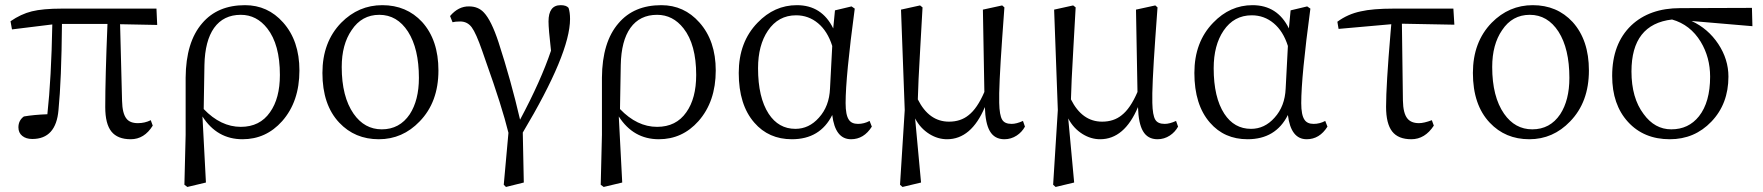

<svg xmlns="http://www.w3.org/2000/svg" viewBox="-20 -536 6960 758"><path d="M496.1 13.7Q444.3 13.7 419.9 -16.6Q395.5 -46.9 395.5 -113.3Q395.5 -228.5 404.3 -441.4H224.6Q222.7 -220.7 210.9 -101.6Q201.2 12.7 107.4 12.7Q83 12.7 67.9 0.5Q52.7 -11.7 52.7 -33.2Q52.7 -60.5 74.2 -76.2Q113.3 -83 167 -85Q182.6 -226.6 186.5 -439.5L27.3 -419.9L21.5 -452.1Q62.5 -480.5 105.5 -491.2Q149.4 -502 223.6 -502H597.7L600.6 -437.5L454.1 -440.4L461.9 -137.7Q462.9 -87.9 479.5 -67.4Q493.2 -49.8 524.4 -49.8Q551.8 -49.8 575.2 -61.5L583 -40Q549.8 13.7 496.1 13.7Z M719.7 202.1 708 193.4 712.9 -3.9V-229.5Q713.9 -370.1 778.3 -444.3Q838.9 -515.6 947.3 -515.6Q1037.1 -515.6 1097.7 -447.3Q1162.1 -375 1162.1 -257.8Q1162.1 -134.8 1093.8 -57.6Q1030.3 13.7 937.5 13.7Q836.9 13.7 779.3 -76.2L793 184.6ZM930.7 -35.2Q1005.9 -35.2 1045.9 -92.8Q1085 -147.5 1085 -240.2Q1085 -360.4 1035.2 -423.8Q993.2 -477.5 930.7 -477.5Q862.3 -477.5 825.2 -425.8Q789.1 -375 787.1 -279.3L784.2 -105.5Q851.6 -35.2 930.7 -35.2Z M1475.6 13.7Q1380.9 13.7 1319.3 -51.8Q1252.9 -122.1 1252.9 -248Q1252.9 -370.1 1327.1 -446.3Q1395.5 -515.6 1489.3 -515.6Q1585 -515.6 1646.5 -449.2Q1710.9 -377.9 1710.9 -257.8Q1710.9 -132.8 1636.7 -56.6Q1569.3 13.7 1475.6 13.7ZM1487.3 -25.4Q1557.6 -25.4 1597.7 -85Q1633.8 -140.6 1633.8 -228.5Q1633.8 -343.8 1590.8 -411.1Q1547.9 -477.5 1477.5 -477.5Q1408.2 -477.5 1368.2 -417Q1329.1 -360.4 1329.1 -271.5Q1329.1 -154.3 1376 -86.9Q1418.9 -25.4 1487.3 -25.4Z M1977.5 202.1 1968.8 193.4 1987.3 -11.7Q1961.9 -115.2 1898.4 -293Q1888.7 -321.3 1883.8 -335Q1859.4 -405.3 1842.3 -428.2Q1825.2 -451.2 1796.9 -451.2Q1777.3 -451.2 1766.6 -448.2L1756.8 -472.7Q1790 -511.7 1832 -510.7Q1868.2 -510.7 1890.6 -486.3Q1919.9 -455.1 1948.2 -369.1Q1997.1 -218.8 2033.2 -63.5Q2115.2 -216.8 2155.3 -335.9Q2145.5 -421.9 2145.5 -451.2Q2145.5 -515.6 2193.4 -515.6Q2215.8 -515.6 2224.6 -504.9Q2230.5 -487.3 2230.5 -460.9Q2230.5 -325.2 2043.9 -12.7L2047.9 184.6Z M2363.3 202.1 2351.6 193.4 2356.4 -3.9V-229.5Q2357.4 -370.1 2421.9 -444.3Q2482.4 -515.6 2590.8 -515.6Q2680.7 -515.6 2741.2 -447.3Q2805.7 -375 2805.7 -257.8Q2805.7 -134.8 2737.3 -57.6Q2673.8 13.7 2581.1 13.7Q2480.5 13.7 2422.9 -76.2L2436.5 184.6ZM2574.2 -35.2Q2649.4 -35.2 2689.5 -92.8Q2728.5 -147.5 2728.5 -240.2Q2728.5 -360.4 2678.7 -423.8Q2636.7 -477.5 2574.2 -477.5Q2505.9 -477.5 2468.8 -425.8Q2432.6 -375 2430.7 -279.3L2427.7 -105.5Q2495.1 -35.2 2574.2 -35.2Z M3106.4 13.7Q3014.6 13.7 2958 -51.8Q2896.5 -122.1 2896.5 -248Q2896.5 -370.1 2970.7 -446.3Q3037.1 -515.6 3126 -515.6Q3224.6 -515.6 3269.5 -423.8L3276.4 -495.1L3341.8 -510.7L3354.5 -502Q3318.4 -233.4 3318.4 -128.9Q3318.4 -82 3331.1 -63.5Q3341.8 -46.9 3367.2 -46.9Q3391.6 -46.9 3413.1 -58.6L3421.9 -36.1Q3390.6 13.7 3339.8 13.7Q3277.3 13.7 3265.6 -82Q3217.8 13.7 3106.4 13.7ZM3120.1 -27.3Q3173.8 -27.3 3212.9 -71.3Q3253.9 -116.2 3256.8 -186.5L3265.6 -354.5Q3247.1 -413.1 3209.5 -444.3Q3171.9 -475.6 3123 -475.6Q3052.7 -475.6 3011.7 -415Q2972.7 -357.4 2972.7 -266.6Q2972.7 -151.4 3014.6 -86.9Q3053.7 -27.3 3120.1 -27.3Z M3543 202.1 3533.2 193.4 3551.8 -101.6 3537.1 -498 3612.3 -514.6 3622.1 -506.8Q3619.1 -446.3 3613.3 -350.6Q3604.5 -200.2 3603.5 -143.6Q3647.5 -55.7 3726.6 -55.7Q3772.5 -55.7 3803.7 -81.1Q3837.9 -107.4 3866.2 -172.9L3860.4 -498L3936.5 -514.6L3945.3 -506.8Q3942.4 -460.9 3936.5 -384.8Q3922.9 -190.4 3924.8 -129.9Q3925.8 -81.1 3936.5 -63.5Q3946.3 -46.9 3973.6 -46.9Q3993.2 -46.9 4018.6 -58.6L4026.4 -36.1Q4014.6 -14.6 3994.1 -1Q3971.7 13.7 3945.3 13.7Q3906.2 13.7 3887.7 -18.6Q3870.1 -48.8 3868.2 -113.3Q3814.5 13.7 3718.8 13.7Q3682.6 13.7 3649.4 -6.8Q3613.3 -29.3 3592.8 -68.4L3616.2 184.6Z M4147.5 202.1 4137.7 193.4 4156.2 -101.6 4141.6 -498 4216.8 -514.6 4226.6 -506.8Q4223.6 -446.3 4217.8 -350.6Q4209 -200.2 4208 -143.6Q4252 -55.7 4331.1 -55.7Q4377 -55.7 4408.2 -81.1Q4442.4 -107.4 4470.7 -172.9L4464.8 -498L4541 -514.6L4549.8 -506.8Q4546.9 -460.9 4541 -384.8Q4527.3 -190.4 4529.3 -129.9Q4530.3 -81.1 4541 -63.5Q4550.8 -46.9 4578.1 -46.9Q4597.7 -46.9 4623 -58.6L4630.9 -36.1Q4619.1 -14.6 4598.6 -1Q4576.2 13.7 4549.8 13.7Q4510.7 13.7 4492.2 -18.6Q4474.6 -48.8 4472.7 -113.3Q4418.9 13.7 4323.2 13.7Q4287.1 13.7 4253.9 -6.8Q4217.8 -29.3 4197.3 -68.4L4220.7 184.6Z M4905.3 13.7Q4813.5 13.7 4756.8 -51.8Q4695.3 -122.1 4695.3 -248Q4695.3 -370.1 4769.5 -446.3Q4835.9 -515.6 4924.8 -515.6Q5023.4 -515.6 5068.4 -423.8L5075.2 -495.1L5140.6 -510.7L5153.3 -502Q5117.2 -233.4 5117.2 -128.9Q5117.2 -82 5129.9 -63.5Q5140.6 -46.9 5166 -46.9Q5190.4 -46.9 5211.9 -58.6L5220.7 -36.1Q5189.5 13.7 5138.7 13.7Q5076.2 13.7 5064.5 -82Q5016.6 13.7 4905.3 13.7ZM4918.9 -27.3Q4972.7 -27.3 5011.7 -71.3Q5052.7 -116.2 5055.7 -186.5L5064.5 -354.5Q5045.9 -413.1 5008.3 -444.3Q4970.7 -475.6 4921.9 -475.6Q4851.6 -475.6 4810.5 -415Q4771.5 -357.4 4771.5 -266.6Q4771.5 -151.4 4813.5 -86.9Q4852.5 -27.3 4918.9 -27.3Z M5551.8 13.7Q5500 13.7 5476.1 -17.1Q5452.1 -47.9 5452.1 -114.3Q5452.1 -199.2 5469.7 -406.2Q5471.7 -429.7 5472.7 -440.4L5264.6 -421.9L5259.8 -450.2Q5300.8 -480.5 5352.5 -491.2Q5399.4 -502 5481.4 -502H5717.8L5721.7 -438.5L5514.6 -442.4L5518.6 -138.7Q5519.5 -88.9 5536.1 -68.4Q5550.8 -49.8 5582 -49.8Q5601.6 -49.8 5632.8 -61.5L5640.6 -40Q5605.5 13.7 5551.8 13.7Z M6017.6 13.7Q5922.9 13.7 5861.3 -51.8Q5794.9 -122.1 5794.9 -248Q5794.9 -370.1 5869.1 -446.3Q5937.5 -515.6 6031.2 -515.6Q6127 -515.6 6188.5 -449.2Q6252.9 -377.9 6252.9 -257.8Q6252.9 -132.8 6178.7 -56.6Q6111.3 13.7 6017.6 13.7ZM6029.3 -25.4Q6099.6 -25.4 6139.6 -85Q6175.8 -140.6 6175.8 -228.5Q6175.8 -343.8 6132.8 -411.1Q6089.8 -477.5 6019.5 -477.5Q5950.2 -477.5 5910.2 -417Q5871.1 -360.4 5871.1 -271.5Q5871.1 -154.3 5918 -86.9Q5960.9 -25.4 6029.3 -25.4Z M6572.3 13.7Q6469.7 13.7 6407.2 -54.7Q6344.7 -123 6344.7 -236.3Q6344.7 -363.3 6419.9 -435.5Q6492.2 -503.9 6613.3 -503.9L6896.5 -504.9L6898.4 -432.6L6658.2 -453.1Q6723.6 -422.9 6763.7 -362.3Q6803.7 -301.8 6803.7 -233.4Q6803.7 -126 6736.3 -55.7Q6669.9 13.7 6572.3 13.7ZM6578.1 -25.4Q6646.5 -25.4 6687.5 -77.1Q6731.4 -132.8 6731.4 -233.4Q6731.4 -309.6 6694.3 -371.1Q6653.3 -438.5 6581.1 -459Q6420.9 -440.4 6420.9 -253.9Q6420.9 -149.4 6468.8 -85.9Q6512.7 -25.4 6578.1 -25.4Z"/></svg>

Font: Bpmf Zihi Box R
Style: R
Weight: 400
Foundry: But Ko
Version: Version 1.320